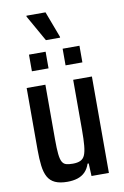

<svg xmlns="http://www.w3.org/2000/svg" viewBox="-97 -937 646 1000"><g transform="rotate(-10 226.0 -436.5)"><path d="M177 8Q137 8 112 -3.5Q87 -15 74 -38.5Q61 -62 56.5 -98.5Q52 -135 52 -183V-510H151V-221Q151 -172 154 -143.5Q157 -115 164.5 -101.5Q172 -88 185.5 -84Q199 -80 221 -80Q246 -80 261.5 -87.5Q277 -95 284.5 -112.5Q292 -130 295 -162.5Q298 -195 298 -245V-510H397V0H305L302 -67H296Q287 -40 270.5 -23.5Q254 -7 230.5 0.5Q207 8 177 8ZM94 -591V-679H182V-591ZM272 -591V-679H361V-591ZM194 -738 116 -876V-881H217L269 -743V-738Z"/></g></svg>

Font: Saira Condensed SemiBold
Style: Regular
Weight: 600
Width: 3
Designer: Hector Gatti with collaboration of the Omnibus-Type team
Foundry: Omnibus-Type
Version: Version 1.100